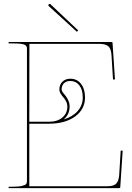

<svg xmlns="http://www.w3.org/2000/svg" viewBox="-20 -978 685 998"><path d="M386.7 -819.8 379.4 -813 232.9 -946.8Q229 -950.7 233.9 -955.6Q238.3 -960 242.7 -955.6ZM310.5 -356.9Q357.9 -371.1 384 -401.1Q410.2 -431.2 410.2 -471.2Q410.2 -511.7 392.3 -534.4Q374.5 -557.1 345.7 -557.1Q324.7 -557.1 312.5 -545.2Q300.3 -533.2 300.3 -512.2Q300.3 -505.9 306.9 -497.1Q313.5 -488.3 321 -479.5Q328.6 -470.7 335.2 -455.8Q341.8 -440.9 341.8 -424.3Q341.8 -382.3 310.5 -356.9ZM24.9 -759.8H560.1Q564.9 -759.8 564.9 -755.4L577.6 -565.4L567.4 -564.5L559.6 -691.4Q557.6 -724.1 543.5 -737.1Q529.3 -750 496.1 -750H132.8L132.3 -345.2H234.9Q277.8 -345.2 304 -366.9Q330.1 -388.7 330.1 -424.3Q330.1 -438 323.5 -450.9Q316.9 -463.9 309.3 -472.2Q301.8 -480.5 295.2 -491.2Q288.6 -502 288.6 -512.2Q288.6 -537.6 304.2 -553.2Q319.8 -568.8 345.7 -568.8Q380.4 -568.8 401.1 -542.2Q421.9 -515.6 421.9 -471.2Q421.9 -410.2 370.4 -372.6Q318.8 -335 234.9 -335H132.3V-9.8H536.1Q569.8 -9.8 583.5 -22.9Q597.2 -36.1 599.6 -68.4L607.4 -195.3L617.7 -194.3L605 -4.4Q605 0 600.1 0H24.9V-7.3H44.9Q77.1 -7.3 94.5 -11.7Q111.8 -16.1 116 -21.5Q120.1 -26.9 120.1 -35.6V-727.5Q120.1 -740.7 105.5 -746.6Q90.8 -752.4 44.9 -752.4H24.9Z"/></svg>

Font: ZnikomitNo24
Style: Thin
Weight: 300
Designer: gluk
Foundry: gluk
Version: Version 0.55